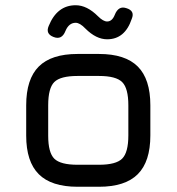

<svg xmlns="http://www.w3.org/2000/svg" viewBox="-20 -713 674 733"><path d="M389 -563Q347 -563 306 -604Q285 -626 269 -626Q243 -626 230 -595Q216 -559 184 -572Q153 -584 166 -614Q198 -693 269 -693Q312 -693 354 -651Q374 -631 389 -631Q408 -631 418 -656Q432 -692 462 -682Q496 -672 483 -641Q457 -563 389 -563ZM276 0Q176 0 128 -48Q80 -96 80 -195V-311Q80 -411 128 -459Q176 -507 276 -507H358Q458 -507 506 -459Q554 -411 554 -311V-196Q554 -96 506 -48Q458 0 358 0ZM164 -195Q164 -130 187.5 -107Q211 -84 276 -84H358Q423 -84 446.5 -107.5Q470 -131 470 -196V-311Q470 -376 446.5 -399.5Q423 -423 358 -423H276Q211 -423 187.5 -400Q164 -377 164 -311Z"/></svg>

Font: Jura
Style: Bold
Weight: 700
Designer: Daniel Johnson, Alexei Vanyashin
Foundry: Daniel Johnson
Version: Version 5.103